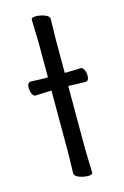

<svg xmlns="http://www.w3.org/2000/svg" viewBox="-112 -757 528 818"><g transform="rotate(-15 152.0 -347.5)"><path d="M192 0Q192 10 172.5 10Q153 10 133 2.5Q113 -5 113 -18L115 -107V-382H112L86 -381L45 -379H44Q35 -379 29.5 -391.5Q24 -404 24 -418Q24 -442 40 -442Q76 -440 112 -440H115V-589L112 -695Q112 -705 131.5 -705Q151 -705 171 -697.5Q191 -690 191 -677L189 -588V-440Q231 -440 259 -442H260Q268 -442 274 -430Q280 -418 280 -404Q280 -380 265 -380L222 -381Q211 -382 189 -382V-106Z"/></g></svg>

Font: LXGW Bright TC
Style: Regular
Weight: 400
Designer: Christian Thalmann (Catharsis Fonts)
Foundry: LXGW / Christian Thalmann (Catharsis Fonts) / Fontworks Inc.
Version: Version 5.501